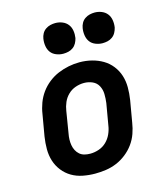

<svg xmlns="http://www.w3.org/2000/svg" viewBox="-113 -847 827 944"><g transform="rotate(-15 300.0 -375.0)"><path d="M255 8Q224 8 193 2Q162 -4 136.5 -19Q111 -34 92.5 -57.5Q74 -81 65 -109.5Q56 -138 56 -169.5Q56 -201 61 -233L80 -343Q84 -370 94 -397Q104 -424 121 -447.5Q138 -471 161.5 -489.5Q185 -508 211.5 -519Q238 -530 265.5 -535.5Q293 -541 321 -541Q353 -541 383 -533.5Q413 -526 438.5 -511Q464 -496 482.5 -472.5Q501 -449 510 -420.5Q519 -392 519 -360.5Q519 -329 514 -297L495 -187Q491 -160 481.5 -133Q472 -106 455 -82.5Q438 -59 414.5 -40.5Q391 -22 364.5 -11Q338 0 310 4Q282 8 255 8ZM257 -93Q279 -93 301 -100.5Q323 -108 339.5 -124Q356 -140 365.5 -161Q375 -182 378 -203L397 -313Q400 -336 399.5 -358.5Q399 -381 389 -400Q379 -419 359 -428Q339 -437 316 -437Q294 -437 272.5 -429.5Q251 -422 234.5 -406Q218 -390 209 -369Q200 -348 197 -327L179 -217Q176 -202 175.5 -187Q175 -172 177.5 -157.5Q180 -143 186.5 -130.5Q193 -118 203.5 -109Q214 -100 228 -96.5Q242 -93 257 -93ZM456 -602Q438 -602 420.5 -609Q403 -616 393 -629.5Q383 -643 380 -661.5Q377 -680 380 -699Q382 -712 388.5 -724Q395 -736 406.5 -744Q418 -752 431 -755Q444 -758 456 -758Q475 -758 492 -751Q509 -744 519.5 -730.5Q530 -717 533 -698.5Q536 -680 533 -661Q530 -648 523.5 -636Q517 -624 506 -616Q495 -608 482 -605Q469 -602 456 -602ZM256 -602Q238 -602 220.5 -609Q203 -616 193 -629.5Q183 -643 180 -661.5Q177 -680 180 -699Q182 -712 188.5 -724Q195 -736 206.5 -744Q218 -752 231 -755Q244 -758 256 -758Q275 -758 292 -751Q309 -744 319.5 -730.5Q330 -717 333 -698.5Q336 -680 333 -661Q330 -648 323.5 -636Q317 -624 306 -616Q295 -608 282 -605Q269 -602 256 -602Z"/></g></svg>

Font: Iosevka Curly Slab ExObl
Style: Bold
Weight: 700
Width: 7
Italic angle: -9°
Monospace: yes
Designer: Belleve Invis
Foundry: Belleve Invis
Version: Version 11.0.0; ttfautohint (v1.8.3)